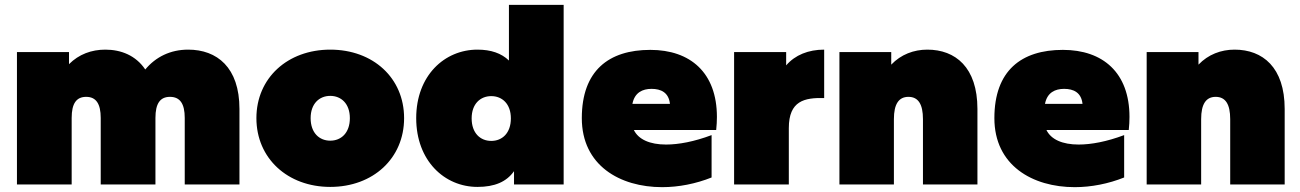

<svg xmlns="http://www.w3.org/2000/svg" viewBox="-20 -762 5371 793"><path d="M757 -557C684 -557 623 -527 580 -475C541 -533 480 -557 415 -557C358 -557 306 -538 265 -497V-547H50V0H276V-275C276 -334 295 -362 336 -362C377 -362 396 -333 396 -275V0H622V-275C622 -334 641 -362 682 -362C724 -362 743 -333 743 -275V0H969V-312C969 -484 876 -557 757 -557Z M1344 10C1521 10 1649 -108 1649 -274C1649 -440 1521 -557 1344 -557C1168 -557 1039 -440 1039 -274C1039 -108 1168 10 1344 10ZM1344 -181C1299 -181 1263 -213 1263 -274C1263 -334 1299 -366 1344 -366C1389 -366 1425 -334 1425 -274C1425 -213 1389 -181 1344 -181Z M1952 10C2023 10 2072 -11 2103 -55V0H2308V-742H2082V-512C2051 -542 2008 -557 1952 -557C1816 -557 1699 -450 1699 -274C1699 -98 1816 10 1952 10ZM2009 -180C1964 -180 1928 -212 1928 -273C1928 -333 1964 -365 2009 -365C2054 -365 2090 -333 2090 -273C2090 -212 2054 -180 2009 -180Z M2715 11C2783 11 2854 -3 2919 -29V-204C2847 -177 2783 -165 2731 -165C2664 -165 2617 -186 2598 -225H2938C2940 -244 2941 -262 2941 -279C2941 -462 2831 -556 2666 -556C2494 -556 2383 -470 2383 -274C2383 -79 2540 11 2715 11ZM2747 -333H2592C2601 -380 2634 -395 2671 -395C2710 -395 2742 -380 2747 -333Z M3012 0H3238V-233C3238 -346 3303 -359 3384 -357V-557C3319 -557 3264 -535 3227 -492V-547H3012Z M3810 -557C3754 -557 3701 -537 3661 -495V-547H3447V0H3672V-270C3672 -332 3692 -362 3732 -362C3773 -362 3792 -331 3792 -270V0H4017V-312C4017 -484 3926 -557 3810 -557Z M4419 11C4487 11 4558 -3 4623 -29V-204C4551 -177 4487 -165 4435 -165C4368 -165 4321 -186 4302 -225H4642C4644 -244 4645 -262 4645 -279C4645 -462 4535 -556 4370 -556C4198 -556 4087 -470 4087 -274C4087 -79 4244 11 4419 11ZM4451 -333H4296C4305 -380 4338 -395 4375 -395C4414 -395 4446 -380 4451 -333Z M5079 -557C5023 -557 4970 -537 4930 -495V-547H4716V0H4941V-270C4941 -332 4961 -362 5001 -362C5042 -362 5061 -331 5061 -270V0H5286V-312C5286 -484 5195 -557 5079 -557Z"/></svg>

Font: Chess Sans Black
Style: Regular
Weight: 900
Designer: Wolf Bōese
Foundry: Wolf Bōese
Version: Version 7.223;Glyphs 3.3 (3306)